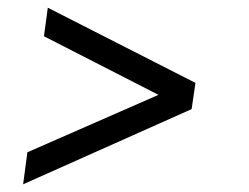

<svg xmlns="http://www.w3.org/2000/svg" viewBox="-20 -517 647 498"><path d="M477 -234 487 -302 104 -497 94 -423 391 -271 51 -122 40 -39Z"/></svg>

Font: Plus Jakarta Sans
Style: Italic
Weight: 400
Italic angle: -8°
Designer: Gumpita Rahayu
Foundry: Tokotype
Version: Version 2.071;gftools[0.9.30]